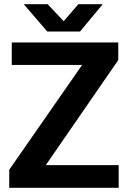

<svg xmlns="http://www.w3.org/2000/svg" viewBox="-20 -894 609 914"><path d="M24 0H545V-108H198L543 -608V-692H36V-585H371L24 -86ZM205 -744H361L469 -874H353L283 -793L207 -874H93Z"/></svg>

Font: Ronzino
Style: Bold
Weight: 700
Designer: Nunzio Mazzaferro
Foundry: Collletttivo
Version: Version 1.000;Glyphs 3.3 (3337)